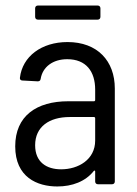

<svg xmlns="http://www.w3.org/2000/svg" viewBox="-20 -666 495 694"><path d="M333 -646H117C111 -646 107 -642 107 -636V-605C107 -599 111 -595 117 -595H333C339 -595 343 -599 343 -605V-636C343 -642 339 -646 333 -646ZM224 -514C130 -514 61 -462 52 -385C51 -379 55 -375 61 -375L116 -372C122 -372 126 -374 127 -381C134 -424 171 -452 223 -452C291 -452 324 -408 324 -342V-304C324 -302 322 -300 320 -300H227C112 -300 35 -247 35 -137C35 -25 115 8 187 8C241 8 289 -10 319 -48C322 -51 324 -49 324 -46V-10C324 -4 328 0 334 0H385C391 0 395 -4 395 -10V-346C395 -446 332 -514 224 -514ZM201 -54C148 -54 107 -80 107 -141C107 -208 158 -243 232 -243H320C322 -243 324 -241 324 -239V-158C324 -89 263 -54 201 -54Z"/></svg>

Font: Barlow Semi Condensed
Style: Regular
Weight: 400
Width: 4
Designer: Jeremy Tribby
Foundry: Tribby Type
Version: Version 1.422;hotconv 1.0.109;makeotfexe 2.5.65596